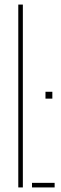

<svg xmlns="http://www.w3.org/2000/svg" viewBox="-20 -820 265 840"><path d="M60 0V-800H80V0ZM120 0V-20H219V0ZM179 -388.5V-418.5H209V-388.5Z"/></svg>

Font: Big Shoulders Stencil Display Thin Thin
Style: Regular
Weight: 250
Version: Version 2.001